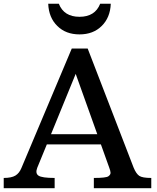

<svg xmlns="http://www.w3.org/2000/svg" viewBox="-20 -987 822 1007"><path d="M0 0ZM-0.5 -53.7Q40 -53.7 60.8 -66.2Q81.5 -78.6 92.8 -106.9L356.4 -732.4H439.9L681.2 -106.9Q694.3 -75.7 710.4 -64.7Q726.6 -53.7 773.4 -53.7V0H472.2V-53.7Q536.6 -53.7 548.6 -62.5Q560.5 -71.3 559.8 -81.5Q559.1 -91.8 553.2 -106.9L509.3 -229.5H225.6L175.3 -106.9Q164.1 -77.6 182.1 -65.7Q200.2 -53.7 266.6 -53.7V0H-0.5ZM490.2 -283.2 377 -599.6 247.6 -283.2ZM397 -898.9Q478.5 -898.9 505.4 -967.3H561Q558.1 -894.5 513.2 -850.6Q468.8 -806.6 397 -806.6Q325.2 -806.6 280.8 -850.6Q235.8 -894.5 232.9 -967.3H288.6Q315.4 -898.9 397 -898.9Z"/></svg>

Font: Arbutus Slab
Style: Regular
Weight: 400
Designer: Karolina Lach
Foundry: Karolina Lach
Version: Version 1.001; ttfautohint (v0.92) -l 10 -r 16 -G 200 -x 7 -